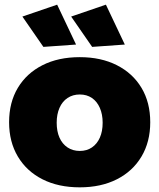

<svg xmlns="http://www.w3.org/2000/svg" viewBox="-20 -796 683 823"><path d="M322 -551Q413 -551 481 -516.5Q549 -482 586.5 -419.5Q624 -357 624 -272Q624 -188 586.5 -125Q549 -62 481 -27.5Q413 7 322 7Q230 7 162 -27.5Q94 -62 56.5 -125Q19 -188 19 -272Q19 -357 56.5 -419.5Q94 -482 162 -516.5Q230 -551 322 -551ZM322 -391Q292 -391 269.5 -376Q247 -361 235 -333.5Q223 -306 223 -270Q223 -233 235 -206Q247 -179 269.5 -164Q292 -149 322 -149Q352 -149 374 -164Q396 -179 408 -206Q420 -233 420 -270Q420 -306 408 -333.5Q396 -361 374 -376Q352 -391 322 -391ZM434 -776 515 -605 375 -595 285 -725ZM225 -776 306 -605 166 -595 76 -725Z"/></svg>

Font: Alexandria ExtraBold
Style: Regular
Weight: 800
Designer: Mohamed Gaber
Foundry: Kief Type Foundry
Version: Version 5.100